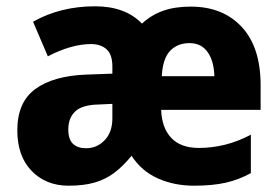

<svg xmlns="http://www.w3.org/2000/svg" viewBox="-20 -580 886 610"><path d="M586 -559Q688 -559 748 -494.5Q808 -430 808 -309V-231H492Q494 -174 524 -142Q554 -110 612 -110Q653 -110 694 -120Q735 -130 777 -152V-30Q739 -9 697 0.5Q655 10 596 10Q534 10 482 -13Q430 -36 398 -85Q370 -51 342.5 -30.5Q315 -10 280.5 0Q246 10 198 10Q126 10 80.5 -37Q35 -84 35 -166Q35 -255 92 -297Q149 -339 254 -343L337 -346V-369Q337 -407 318.5 -423.5Q300 -440 269 -440Q238 -440 203 -430Q168 -420 132 -401L85 -511Q172 -560 282 -560Q378 -560 431 -505Q460 -532 497.5 -545.5Q535 -559 586 -559ZM582 -443Q544 -443 520.5 -418.5Q497 -394 494 -338H661Q660 -385 640 -414Q620 -443 582 -443ZM294 -248Q241 -247 219 -226Q197 -205 197 -169Q197 -137 212 -123Q227 -109 253 -109Q288 -109 312.5 -134.5Q337 -160 337 -204V-250Z"/></svg>

Font: Noto Sans SemiCondensed ExtraBold
Style: Regular
Weight: 800
Width: 4
Designer: Monotype Design Team
Foundry: Monotype Imaging Inc.
Version: Version 2.013; ttfautohint (v1.8.4.7-5d5b)